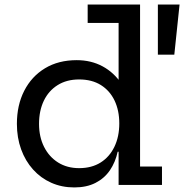

<svg xmlns="http://www.w3.org/2000/svg" viewBox="-20 -810 806 841"><path d="M499.5 0V-193L502.5 -239.5V-308.5L499.5 -394V-709.5H364V-790H593.5V-80.5H689.5V0ZM316 -546.5Q379 -546.5 429.2 -519.5Q479.5 -492.5 513.8 -441Q548 -389.5 562.5 -315.5L502.5 -269.5Q502.5 -326 481.8 -369.5Q461 -413 421.8 -437.5Q382.5 -462 326.5 -462Q272 -462 232.5 -437.2Q193 -412.5 172 -368.8Q151 -325 151 -267.5Q151 -210.5 173 -166.8Q195 -123 234.5 -98.2Q274 -73.5 326.5 -73.5Q381.5 -73.5 420.8 -98.2Q460 -123 481.2 -167.2Q502.5 -211.5 502.5 -269.5L517.5 -145.5H495.5Q485.5 -99.5 461.5 -64.2Q437.5 -29 398.5 -9Q359.5 11 305.5 11Q250.5 11 204.5 -9.5Q158.5 -30 124.8 -67.5Q91 -105 72.5 -156Q54 -207 54 -267.5Q54 -349.5 86.2 -412.5Q118.5 -475.5 177.2 -511Q236 -546.5 316 -546.5ZM671.5 -790H766.5L743.5 -570.5H671.5Z"/></svg>

Font: Hepta Slab ExtraLight Medium
Style: Regular
Weight: 500
Version: Version 1.100